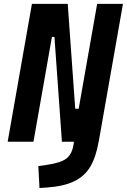

<svg xmlns="http://www.w3.org/2000/svg" viewBox="-20 -713 639 966"><path d="M365.2 -73.7H488.8L475.6 2.9Q462.9 77.1 434.3 125.5Q405.8 173.8 353 199.2Q300.3 224.6 215.3 230.5L178.7 232.9L172.9 122.6L214.4 116.7Q283.7 106.9 312.5 85.7Q341.3 64.5 349.1 18.6ZM291.5 0 253.9 -527.3H199.2L230.5 -693.4H320.8L358.4 -166H392.6L362.3 0ZM18.6 0 140.6 -693.4H270.5L148.4 0ZM346.7 0 468.8 -693.4H598.6L476.6 0Z"/></svg>

Font: Cascadia Mono NF
Style: Italic
Weight: 400
Italic angle: -10°
Monospace: yes
Designer: Aaron Bell
Foundry: Saja Typeworks
Version: Version 2404.023